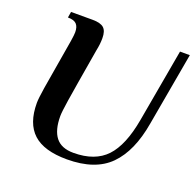

<svg xmlns="http://www.w3.org/2000/svg" viewBox="-119 -785 935 919"><g transform="rotate(20 348.5 -325.0)"><path d="M86 -195Q86 -217 95 -274.5Q104 -332 138 -530Q143 -562 143 -575Q143 -603 130 -616.5Q117 -630 86 -630L91 -660H201Q241 -660 258 -645Q275 -630 275 -593Q275 -562 268 -530Q232 -318 222.5 -256.5Q213 -195 213 -174Q213 -103 241.5 -66.5Q270 -30 332 -30Q441 -30 498.5 -91Q556 -152 580 -288L646 -660H696L630 -288Q605 -140 531 -65Q457 10 313 10Q196 10 141 -40.5Q86 -91 86 -195Z"/></g></svg>

Font: Philosopher
Style: Bold Italic
Weight: 700
Italic angle: -10°
Designer: Jovanny Lemonad
Foundry: Jovanny Lemonad
Version: Version 2.000